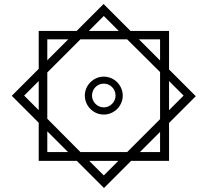

<svg xmlns="http://www.w3.org/2000/svg" viewBox="-20 -742 1040 962"><path d="M174 64H365L501 200L637 64H827V-126L961 -260L827 -394V-587H634L499 -722L364 -587H174V-397L39 -262L174 -127ZM500 -662 575 -587H425ZM217 -545H322L217 -440ZM383 20 217 -147V-379L383 -545H617L782 -381V-145L617 20ZM782 -545V-439L676 -545ZM500 -168C552 -168 595 -211 595 -263C595 -315 552 -358 500 -358C448 -358 405 -315 405 -263C405 -211 448 -168 500 -168ZM101 -263 174 -336V-190ZM900 -263 827 -190V-336ZM500 -204C467 -204 441 -232 441 -263C441 -296 467 -323 500 -323C533 -323 559 -296 559 -263C559 -232 533 -204 500 -204ZM217 20V-84L321 20ZM782 20H681L782 -81ZM500 137 427 64H573Z"/></svg>

Font: Noto Sans Arabic ExtCond Blk
Style: Regular
Weight: 900
Width: 2
Designer: Monotype Design Team, Nadine Chahine, Nizar Qandah and Khaled Hosny
Foundry: Monotype Imaging Inc.
Version: Version 2.012